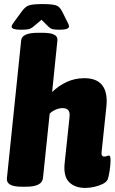

<svg xmlns="http://www.w3.org/2000/svg" viewBox="-20 -915 565 943"><path d="M399 8Q347 8 318.5 -21.5Q290 -51 298 -118L321 -335Q321 -340 321.5 -343.5Q322 -347 322 -351Q322 -384 287 -384Q271 -384 253.5 -376.5Q236 -369 224 -357L191 -40Q186 2 109 2H86Q9 2 14 -40L84 -717Q88 -754 167 -754H188Q229 -754 246.5 -744.5Q264 -735 262 -717L236 -463Q268 -494 308 -512.5Q348 -531 394 -531Q504 -531 504 -418Q504 -411 503.5 -403Q503 -395 502 -387L479 -168Q476 -146 493 -146Q499 -146 505 -148.5Q511 -151 515 -151Q523 -151 523 -129Q523 -107 518.5 -76.5Q514 -46 508 -32Q502 -20 483.5 -11Q465 -2 442 3Q419 8 399 8ZM82 -769Q37 -769 37 -784Q37 -791 49 -807L87 -859Q105 -884 125 -889.5Q145 -895 189 -895Q232 -895 252.5 -889.5Q273 -884 285 -859L311 -807Q319 -792 319 -786Q319 -769 273 -769Q252 -769 240 -771.5Q228 -774 216 -786L184 -818L146 -786Q131 -773 117 -771Q103 -769 82 -769Z"/></svg>

Font: Asap Semi Condensed Semi Condensed Black
Style: Italic
Weight: 900
Width: 4
Italic angle: -6°
Designer: Pablo Cosgaya
Foundry: Omnibus-Type
Version: Version 3.001; ttfautohint (v1.8.4.7-5d5b)